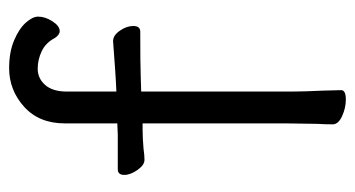

<svg xmlns="http://www.w3.org/2000/svg" viewBox="-194 -554 759 410"><g transform="rotate(-90 185.0 -348.5)"><path d="M73 -421Q59 -419 50 -419H49Q38 -419 27.5 -434Q17 -449 17 -462Q17 -476 29 -476H103L127 -477V-589Q127 -644 162.5 -676Q198 -708 245 -708Q279 -708 304 -697.5Q329 -687 342 -672.5Q355 -658 355 -646Q355 -631 345 -615.5Q335 -600 324 -600Q316 -600 309 -611Q299 -630 281 -638.5Q263 -647 244 -647Q223 -647 209 -631Q195 -615 195 -585V-479L216 -480Q221 -480 302 -486H303Q315 -486 325 -471.5Q335 -457 335 -443Q335 -428 323 -428Q253 -428 227 -427L195 -426V-105Q195 -79 197 -37L198 1Q198 11 178 11Q160 11 142.5 3Q125 -5 125 -17Q125 -35 126 -49L127 -116V-423H114Q95 -423 73 -421Z"/></g></svg>

Font: Fusion Kai T
Style: Regular
Weight: 400
Designer: Fontworks Inc.
Version: Version 24.134;May 13, 2024